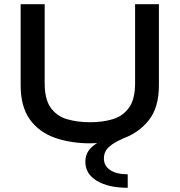

<svg xmlns="http://www.w3.org/2000/svg" viewBox="-20 -668 852 911"><path d="M586 223Q494 223 439.5 190Q385 157 385 100Q385 69 400 47.5Q415 26 441 11Q425 12 408 12Q315 12 240 -14.5Q165 -41 121.5 -101.5Q78 -162 78 -264V-648H192V-273Q192 -197 220.5 -157Q249 -117 298 -102.5Q347 -88 408 -88Q467 -88 515 -102.5Q563 -117 592 -157Q621 -197 621 -273V-648H734V-264Q734 -158 686 -97.5Q638 -37 561 -10V-9Q524 6 498.5 28Q473 50 473 84Q473 119 503 139Q533 159 586 159Z"/></svg>

Font: Syne SemiBold
Style: Regular
Weight: 600
Designer: Lucas Descroix
Foundry: Bonjour Monde
Version: Version 2.200; ttfautohint (v1.8.4)